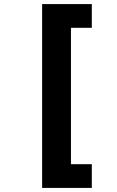

<svg xmlns="http://www.w3.org/2000/svg" viewBox="-20 -752 570 939"><path d="M186 167V-732H429V-616H327V51H429V167Z"/></svg>

Font: Noto Sans Mono Condensed Black
Style: Regular
Weight: 900
Width: 3
Designer: Monotype Design Team
Foundry: Monotype Imaging Inc.
Version: Version 2.014